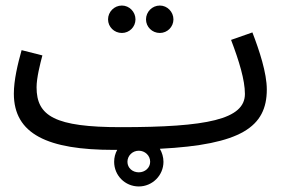

<svg xmlns="http://www.w3.org/2000/svg" viewBox="-20 -520 1033 693"><path d="M557 -401C584 -401 606 -423 606 -450C606 -477 584 -500 557 -500C529 -500 507 -477 507 -450C507 -423 529 -401 557 -401ZM420 -401C447 -401 469 -423 469 -450C469 -477 447 -500 420 -500C392 -500 370 -477 370 -450C370 -423 392 -401 420 -401ZM390 21C394 21 399 21 403 21C396 34 392 48 392 64C392 113 431 153 481 153C530 153 570 113 570 64C570 47 565 31 557 17C850 2 943 -62 943 -197C943 -257 916 -338 891 -403L814 -376C843 -300 864 -231 864 -181C864 -89 727 -61 416 -61C178 -61 112 -101 112 -205C112 -239 125 -290 133 -320L58 -339C44 -289 30 -231 30 -182C30 -36 152 21 390 21ZM481 102C458 102 440 86 440 64C440 42 458 24 481 24C503 24 522 41 522 64C522 86 503 102 481 102Z"/></svg>

Font: Noto Sans Arabic
Style: Regular
Weight: 400
Designer: Monotype Design Team, Nadine Chahine, Nizar Qandah and Khaled Hosny
Foundry: Monotype Imaging Inc.
Version: Version 2.012